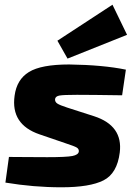

<svg xmlns="http://www.w3.org/2000/svg" viewBox="-20 -785 577 816"><path d="M520 -637 267 -536 224 -612 458 -765ZM259 -176 148 -214Q25 -256 42 -378Q51 -447 103 -479Q155 -511 274 -511Q418 -509 515 -489L499 -380Q369 -382 307 -382Q250 -382 233 -379Q216 -376 214 -364Q213 -352 223.5 -345Q234 -338 265 -328L380 -291Q503 -251 489 -137Q478 -48 420 -18.5Q362 11 241 11Q123 11 3 -9L18 -118Q30 -118 90 -117.5Q150 -117 181 -117Q262 -117 287.5 -122Q313 -127 315 -141Q316 -152 306 -158Q296 -164 259 -176Z"/></svg>

Font: Ezarion Extra Bold
Style: Italic
Weight: 800
Italic angle: -8°
Designer: Natanael Gama
Version: Version 1.001;PS 001.001;hotconv 1.0.70;makeotf.lib2.5.58329